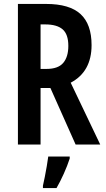

<svg xmlns="http://www.w3.org/2000/svg" viewBox="-20 -734 536 975"><path d="M214 -714Q333 -714 389 -662.5Q445 -611 445 -505Q445 -370 339 -314L489 0H364L236 -287H186V0H71V-714ZM210 -610H186V-384H216Q275 -384 301 -414.5Q327 -445 327 -501Q327 -560 298 -585Q269 -610 210 -610ZM334 71Q322 108 304 148Q286 188 267 221H198V209Q202 191 207.5 164.5Q213 138 217.5 110Q222 82 225 61H334Z"/></svg>

Font: Noto Sans Gurmukhi ExtraCondensed SemiBold
Style: Regular
Weight: 600
Width: 2
Designer: Jelle Bosma - Monotype Design Team
Foundry: Monotype Imaging Inc.
Version: Version 2.004; ttfautohint (v1.8.4.7-5d5b)